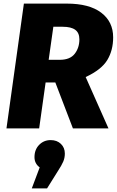

<svg xmlns="http://www.w3.org/2000/svg" viewBox="-20 -715 650 1069"><path d="M457 -286 584 0H386L288 -256H234L198 0H16L113 -695H351Q477 -695 543.5 -644.5Q610 -594 610 -507Q610 -435 577.5 -381Q545 -327 457 -286ZM251 -382H313Q370 -382 396 -415.5Q422 -449 422 -496Q422 -532 399 -549Q376 -566 329 -566H277ZM341 140Q341 164 332 185Q323 206 302 238L242 334H157L201 217Q172 196 172 160Q172 118 198 91.5Q224 65 262 65Q297 65 319 86Q341 107 341 140Z"/></svg>

Font: Trujillo ExtraBold
Style: Italic
Weight: 800
Italic angle: -8°
Designer: Fira Sans original fonts by bBox Type GmbH, Carrois Corporate GbR, & Edenspiekermann AG / Changes by Cristiano Sobral
Foundry: Fira Sans original fonts by bBox Type GmbH, Carrois Corporate GbR, & Edenspiekermann AG / Changes by Cristiano Sobral
Version: Version 4.301;July 28, 2020;FontCreator 13.0.0.2655 64-bit